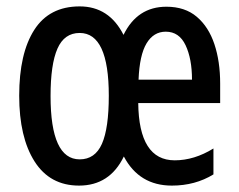

<svg xmlns="http://www.w3.org/2000/svg" viewBox="-20 -570 748 600"><path d="M500 -549Q558 -549 595 -517.5Q632 -486 650 -432Q668 -378 668 -309V-248H412Q414 -69 526 -69Q587 -69 647 -106V-25Q590 10 517 10Q415 10 367 -81Q323 10 227 10Q136 10 88 -65.5Q40 -141 40 -271Q40 -403 87 -476.5Q134 -550 229 -550Q321 -550 366 -461Q409 -549 500 -549ZM498 -471Q460 -471 438 -434.5Q416 -398 413 -321H580Q580 -386 560 -428.5Q540 -471 498 -471ZM229 -467Q181 -467 159.5 -418Q138 -369 138 -270Q138 -72 229 -72Q277 -72 298.5 -120.5Q320 -169 320 -271Q320 -467 229 -467Z"/></svg>

Font: Noto Sans Thai Looped ExtraCondensed Medium
Style: Regular
Weight: 500
Width: 2
Designer: Sasikarn Vongin, Ben Mitchell
Foundry: The Fontpad Ltd
Version: Version 1.001; ttfautohint (v1.8.4.7-5d5b)